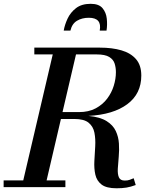

<svg xmlns="http://www.w3.org/2000/svg" viewBox="-58 -1006 820 1032"><path d="M478 -841.5Q491 -910.5 419.5 -910.5Q383 -910.5 356 -894.5Q329 -878.5 320.5 -841.5H284.5Q289.5 -872 305 -905.5Q320.5 -939 350.5 -962.2Q380.5 -985.5 429.5 -985.5Q473.5 -985.5 493 -962.2Q512.5 -939 516 -905.5Q519.5 -872 514.5 -841.5ZM-38.5 -36.5H67L225.5 -713.5H126.5V-750H479Q544.5 -750 594.5 -735.5Q644.5 -721 673 -688.2Q701.5 -655.5 701.5 -600Q701.5 -502 626.2 -446Q551 -390 417.5 -383Q480 -377 514.8 -355.2Q549.5 -333.5 564.2 -302Q579 -270.5 581.2 -234.5Q583.5 -198.5 580.2 -163.5Q577 -128.5 575.2 -99.5Q573.5 -70.5 581 -53Q588.5 -35.5 612.5 -35.5Q628.5 -35.5 639.2 -39.5Q650 -43.5 660.5 -48L671.5 -11.5Q644.5 -1.5 622 2.2Q599.5 6 568.5 6Q514 6 488 -14Q462 -34 454.5 -67.2Q447 -100.5 449.2 -140.2Q451.5 -180 453.8 -219.8Q456 -259.5 449.5 -292.8Q443 -326 418.5 -346.2Q394 -366.5 341.5 -366.5H269.5L192.5 -36.5H293.5V0H-38.5ZM461.5 -713.5H350.5L278 -403.5H366.5Q418.5 -403.5 456 -423.5Q493.5 -443.5 517.8 -475.5Q542 -507.5 553.5 -545Q565 -582.5 565 -618Q565 -642.5 558.2 -664.2Q551.5 -686 529.2 -699.8Q507 -713.5 461.5 -713.5Z"/></svg>

Font: Bodoni* 06pt Medium
Style: Italic
Weight: 500
Italic angle: -13°
Version: Version 2.3